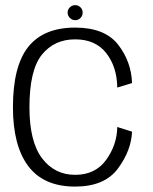

<svg xmlns="http://www.w3.org/2000/svg" viewBox="-20 -702 580 727"><path d="M264.5 4.5Q376 4.5 426.5 -63.8Q477 -132 480 -203.5L424 -221Q423 -153.5 382 -96.8Q341 -40 264.5 -40Q186.5 -40 139 -103Q91.5 -166 91.5 -296Q91.5 -436.5 138.5 -494.8Q185.5 -553 264.5 -553Q341.5 -553 382.2 -501Q423 -449 424 -370.5L480 -387.5Q477 -469.5 426.8 -533.5Q376.5 -597.5 264.5 -597.5Q145.5 -597.5 87.2 -524.8Q29 -452 29 -296Q29 -150 87.2 -72.8Q145.5 4.5 264.5 4.5ZM265 -625.5Q276.5 -625.5 284.8 -634Q293 -642.5 293 -654.5Q293 -666 284.8 -674.2Q276.5 -682.5 265 -682.5Q253 -682.5 244.5 -674.2Q236 -666 236 -654.5Q236 -642.5 244.8 -634Q253.5 -625.5 265 -625.5Z"/></svg>

Font: Anybody Thin Light
Style: Regular
Weight: 300
Version: Version 1.113;gftools[0.9.25]